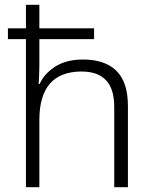

<svg xmlns="http://www.w3.org/2000/svg" viewBox="-20 -780 636 800"><path d="M144 -760V-662H372V-617H144V-506Q144 -485 143 -467Q142 -449 141 -430H145Q165 -474 211 -503Q257 -532 326 -532Q417 -532 465 -485Q513 -438 513 -338V0H456V-334Q456 -410 421.5 -446Q387 -482 320 -482Q144 -482 144 -280V0H88V-617H13V-662H88V-760Z"/></svg>

Font: BC Sans Light
Style: Regular
Weight: 300
Designer: Monotype Design Team
Foundry: Monotype Imaging Inc.
Version: Version 2.000;GOOG;noto-source:20170915:90ef993387c0